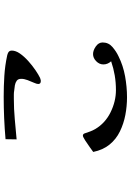

<svg xmlns="http://www.w3.org/2000/svg" viewBox="146 -857 708 1040"><g transform="rotate(-90 500.0 -337.0)"><path d="M790 -135Q790 -103 765.5 -82Q741 -61 715 -49Q665 -24 607 -13.5Q549 -3 493 -3Q445 -3 397.5 -12Q350 -21 308 -41.5Q266 -62 237 -97.5Q208 -133 197 -186Q204 -191 222.5 -204.5Q241 -218 260 -230Q279 -242 285 -242Q295 -242 298 -231Q303 -216 308 -202.5Q313 -189 321 -175Q353 -121 412 -92Q471 -63 532 -63Q573 -63 611.5 -69.5Q650 -76 688 -89Q671 -108 671 -131Q671 -153 688.5 -170Q706 -187 727 -187Q747 -187 768.5 -172Q790 -157 790 -135ZM746 -627Q746 -606 730 -583Q714 -560 689.5 -538Q665 -516 640 -499Q615 -482 598 -474Q594 -473 590 -471.5Q586 -470 581 -470Q565 -470 565 -484Q565 -492 572 -507.5Q579 -523 586 -541.5Q593 -560 593 -576Q593 -593 582.5 -600.5Q572 -608 557.5 -610.5Q543 -613 530 -614Q519 -616 507.5 -616Q496 -616 485 -616Q430 -616 375 -611Q320 -606 265 -601L266 -661Q323 -666 380.5 -668.5Q438 -671 496 -671Q553 -671 609 -667.5Q665 -664 720 -652Q725 -651 728.5 -649.5Q732 -648 736 -646Q746 -640 746 -627Z"/></g></svg>

Font: Kaisei Decol
Style: Bold
Weight: 700
Designer: Font-Kai, 金井和夫
Foundry: KAZUO KANAI
Version: Version 5.003